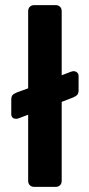

<svg xmlns="http://www.w3.org/2000/svg" viewBox="-20 -730 349 750"><path d="M114 0Q103 0 96.5 -6.5Q90 -13 90 -24V-282L56 -269Q49 -266 44 -266Q24 -266 24 -285V-340Q24 -353 29 -358.5Q34 -364 46 -369L90 -385V-686Q90 -697 96.5 -703.5Q103 -710 114 -710H197Q208 -710 214.5 -703.5Q221 -697 221 -686V-436L255 -449Q263 -452 267 -452Q275 -452 281 -447Q287 -442 287 -433V-378Q287 -366 282 -360Q277 -354 265 -349L221 -332V-24Q221 -13 214.5 -6.5Q208 0 197 0Z"/></svg>

Font: Fz Rubik Med
Style: Regular
Weight: 500
Designer: Hubert and Fischer
Foundry: Hubert and Fischer
Version: Vit hóa bi FontZin.com